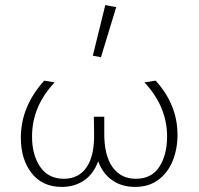

<svg xmlns="http://www.w3.org/2000/svg" viewBox="-20 -731 781 755"><path d="M678 -201Q678 -146 659.5 -99.5Q641 -53 603.5 -24.5Q566 4 511 4Q459 4 421.5 -22Q384 -48 366 -97Q348 -47 310.5 -21.5Q273 4 223 4Q147 4 104.5 -50Q62 -104 62 -190Q62 -312 154 -414L195 -407Q106 -313 106 -194Q106 -122 138 -75Q170 -28 231 -28Q290 -28 321 -74Q352 -120 350 -209L349 -272H390V-211Q389 -121 422 -74.5Q455 -28 514 -28Q576 -28 606.5 -75Q637 -122 637 -194Q637 -312 548 -407L592 -414Q678 -319 678 -201ZM345 -512 394 -711 437 -703 377 -506Z"/></svg>

Font: Ysabeau Light
Style: Regular
Weight: 300
Designer: Christian Thalmann (Catharsis Fonts)
Version: Version 0.003